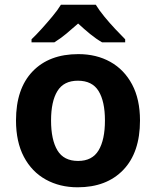

<svg xmlns="http://www.w3.org/2000/svg" viewBox="-20 -786 663 816"><path d="M575 -274Q575 -138 504 -64Q433 10 310 10Q234 10 174.5 -23Q115 -56 81.5 -119.5Q48 -183 48 -274Q48 -409 118.5 -482.5Q189 -556 313 -556Q390 -556 449 -523Q508 -490 541.5 -427Q575 -364 575 -274ZM197 -274Q197 -192 224 -147Q251 -102 312 -102Q372 -102 399 -147Q426 -192 426 -274Q426 -355 399 -399Q372 -443 311 -443Q251 -443 224 -399Q197 -355 197 -274ZM387 -766Q401 -743 423.5 -715.5Q446 -688 470 -662.5Q494 -637 512 -619V-606H414Q388 -621 363 -641.5Q338 -662 312 -686Q285 -662 261.5 -642.5Q238 -623 211 -606H114V-619Q133 -637 156.5 -663Q180 -689 202.5 -716Q225 -743 239 -766Z"/></svg>

Font: Noto Sans Syriac
Style: Bold
Weight: 700
Designer: Patrick Giasson and the Monotype Design Team
Foundry: Monotype Imaging Inc.
Version: Version 3.000; ttfautohint (v1.8.4.7-5d5b)